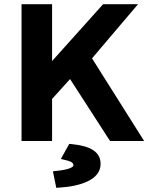

<svg xmlns="http://www.w3.org/2000/svg" viewBox="-20 -674 709 918"><path d="M229 0V-201L315 -296L506 0H669L420 -395L640 -654H473L229 -382V-654H83V0ZM311 14 271 86 291 91C323 98 331 105 331 117C331 124 312 137 251 143L233 145L249 224L264 223C359 217 461 188 461 110C461 52 413 24 323 15Z"/></svg>

Font: Falling Sky
Style: Bd+
Weight: 400
Designer: Paul D. Hunt
Foundry: Adobe Systems Incorporated
Version: Version 1.02